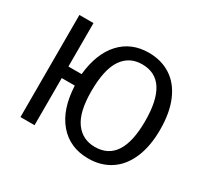

<svg xmlns="http://www.w3.org/2000/svg" viewBox="-145 -905 1190 1122"><g transform="rotate(30 449.5 -344.5)"><path d="M844 -344Q844 -232 809.5 -151.5Q775 -71 711.5 -29.5Q648 12 563 12Q439 12 364.5 -74.5Q290 -161 283 -318H195V0H100V-689H195V-396H284Q299 -542 372.5 -621.5Q446 -701 563 -701Q648 -701 711.5 -660Q775 -619 809.5 -538.5Q844 -458 844 -344ZM743 -344Q743 -623 563 -623Q477 -623 430 -554Q383 -485 383 -338Q383 -198 431 -132Q479 -66 563 -66Q743 -66 743 -344Z"/></g></svg>

Font: Fira Sans
Style: Regular
Weight: 400
Designer: bBox Type GmbH & Carrois Corporate GbR & Edenspiekermann AG
Foundry: bBox Type GmbH & Carrois Corporate GbR & Edenspiekermann AG
Version: Version 4.301